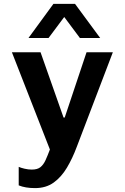

<svg xmlns="http://www.w3.org/2000/svg" viewBox="-20 -779 640 985"><path d="M160 186Q135 186 114 182.5Q93 179 76 172V77Q87 82 106 86.5Q125 91 143 91Q172 91 187.5 78.5Q203 66 213.5 43Q224 20 236 -12L41 -511H188L306 -176H312L424 -511H559L374 -26Q352 33 323.5 81Q295 129 255.5 157.5Q216 186 160 186ZM126 -584 254 -759H365L494 -584H390L272 -742H347L229 -584Z"/></svg>

Font: Chivo Mono SemiBold
Style: Regular
Weight: 600
Monospace: yes
Designer: Hector Gatti
Foundry: Omnibus-Type
Version: Version 1.008